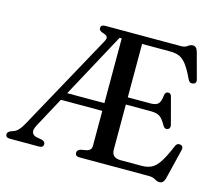

<svg xmlns="http://www.w3.org/2000/svg" viewBox="-109 -854 1150 1005"><g transform="rotate(15 466.0 -351.5)"><path d="M448 -76V-266H223.5L135.5 -103Q110 -55.5 150 -44L181.5 -38.5Q199.5 -32.5 199.5 -19Q199.5 0 176 0H18Q-5 0 -5 -19Q-5 -30.5 12 -38.5L28.5 -44.5Q54 -53.5 77.5 -97.5L365.5 -622Q374.5 -639 369.5 -647.2Q364.5 -655.5 347.5 -660Q324 -667 324 -681Q324 -700 348 -700H758.5Q779 -700 792 -710Q805 -720 818 -720Q838.5 -720 846 -691.5L883.5 -552.5Q889 -531.5 869 -527Q850.5 -523 841.5 -543.5Q818 -593.5 798.8 -618Q779.5 -642.5 758.8 -650.5Q738 -658.5 710.5 -658.5H558.5V-369H680.5Q711.5 -369 723.5 -381.8Q735.5 -394.5 738.5 -428Q741.5 -447 755.5 -448Q771.5 -449.5 776 -430L813.5 -289Q818.5 -267.5 802 -262.5Q787.5 -257.5 777.5 -274.5Q759.5 -307 743.2 -318.5Q727 -330 695.5 -330H558.5V-86Q558.5 -41.5 606.5 -41.5H721Q751 -41.5 773.2 -52Q795.5 -62.5 816.2 -93.5Q837 -124.5 862.5 -186Q870 -204.5 887.5 -201.5Q908 -197.5 901.5 -173L862 -11.5Q854.5 17 833.5 17Q820 17 806.8 8.5Q793.5 0 771 0H395.5Q372 0 372 -19Q372 -34 390 -40L422.5 -46Q448 -52.5 448 -76ZM436.5 -659 246.5 -308H448V-659Z"/></g></svg>

Font: Fraunces 72pt Soft
Style: Regular
Weight: 400
Version: Version 1.000;[b76b70a41]